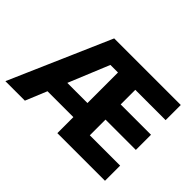

<svg xmlns="http://www.w3.org/2000/svg" viewBox="-130 -977 1254 1254"><g transform="rotate(45 497.0 -350.0)"><path d="M930 -560H650V-425H930V-285H650V-140H930V0H490V-148H251L190 0H10L315 -700H930ZM490 -278V-560H420L304 -278Z"/></g></svg>

Font: Goli Bold
Style: Regular
Weight: 700
Designer: jaikishan Patel
Foundry: MagicType
Version: Version 1.000